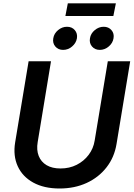

<svg xmlns="http://www.w3.org/2000/svg" viewBox="-20 -1083 775 1114"><path d="M325.7 10.7Q235.4 10.7 172.9 -23.7Q110.4 -58.1 82.8 -118.7Q55.2 -179.2 67.9 -256.8L146 -727.5H275.9L198.7 -258.8Q190.9 -212.9 204.6 -178.2Q218.3 -143.6 250.5 -124.5Q282.7 -105.5 331.1 -105.5Q382.8 -105.5 424.8 -126.7Q466.8 -147.9 494.4 -184.6Q522 -221.2 529.3 -267.6L605.5 -727.5H735.4L656.2 -248Q643.6 -170.4 598.1 -112.1Q552.7 -53.7 482.7 -21.5Q412.6 10.7 325.7 10.7ZM559.1 -793.5Q530.8 -793.5 513.9 -813.2Q497.1 -833 502 -860.8Q506.3 -888.7 529.8 -908.2Q553.2 -927.7 581.5 -927.7Q609.9 -927.7 626.7 -908.2Q643.6 -888.7 638.7 -860.8Q634.3 -833 610.8 -813.2Q587.4 -793.5 559.1 -793.5ZM346.2 -793.5Q317.9 -793.5 301 -813.2Q284.2 -833 289.1 -860.8Q293.5 -888.7 316.9 -908.2Q340.3 -927.7 368.7 -927.7Q397.5 -927.7 414.1 -908.2Q430.7 -888.7 426.3 -860.8Q421.4 -833 398.2 -813.2Q375 -793.5 346.2 -793.5ZM652.3 -1063.5 637.7 -990.2H359.4L373.5 -1063.5Z"/></svg>

Font: Inter 17pt SemiBold
Style: Italic
Weight: 600
Italic angle: -9.3988°
Version: Version 4.001;git-66647c0bb